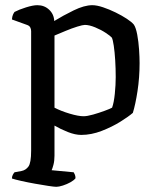

<svg xmlns="http://www.w3.org/2000/svg" viewBox="-20 -520 610 740"><path d="M197 200Q189 200 166 196.5Q143 193 115 188Q87 183 62.5 177.5Q38 172 26 168Q26 160 29.5 153.5Q33 147 36 144L63 139Q79 136 89.5 122Q100 108 100 61V-400Q100 -408 96.5 -414.5Q93 -421 84 -424L26 -445Q27 -457 30 -463.5Q33 -470 36 -474Q53 -483 80 -491.5Q107 -500 124 -500Q151 -500 169.5 -482.5Q188 -465 189 -439Q223 -460 264 -480Q305 -500 336 -500Q353 -500 377 -492Q401 -484 425.5 -472Q450 -460 469 -447.5Q488 -435 496 -425Q504 -413 509 -386Q514 -359 516 -329Q518 -299 518 -277Q518 -221 510 -169Q502 -117 492 -85Q476 -71 444 -51Q412 -31 372 -15.5Q332 0 293 0Q270 0 242 -11Q214 -22 190 -36V80Q190 100 186 115Q182 130 179 136L264 144Q266 147 268.5 153Q271 159 271 167Q265 175 251.5 182.5Q238 190 222.5 195Q207 200 197 200ZM302 -72Q316 -72 339 -78.5Q362 -85 383.5 -93Q405 -101 412 -105Q419 -124 422.5 -158.5Q426 -193 426 -223Q426 -256 424 -288Q422 -320 418.5 -343.5Q415 -367 411 -375Q406 -381 388 -393Q370 -405 347 -414.5Q324 -424 307 -424Q299 -424 278 -417.5Q257 -411 233 -401Q209 -391 190 -383V-105Q215 -92 248.5 -82Q282 -72 302 -72Z"/></svg>

Font: Texturina
Style: Regular
Weight: 400
Designer: Guillermo Torres Carreño
Foundry: Omnibus-Type
Version: Version 1.002; ttfautohint (v1.8.3)